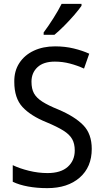

<svg xmlns="http://www.w3.org/2000/svg" viewBox="-20 -964 539 994"><path d="M455 -193Q455 -99 392.5 -44.5Q330 10 225 10Q171 10 125 1.5Q79 -7 46 -23V-109Q81 -92 129.5 -80Q178 -68 226 -68Q295 -68 331 -100.5Q367 -133 367 -185Q367 -220 353.5 -244Q340 -268 308 -288Q276 -308 221 -331Q139 -364 96.5 -410Q54 -456 54 -540Q53 -596 80 -637.5Q107 -679 155 -701.5Q203 -724 265 -724Q317 -724 362 -713Q407 -702 442 -686L415 -609Q380 -625 342 -635Q304 -645 264 -645Q205 -645 174 -616Q143 -587 143 -541Q143 -504 156 -480.5Q169 -457 199.5 -437.5Q230 -418 282 -397Q367 -361 411 -316Q455 -271 455 -193ZM402 -934Q389 -915 364.5 -886.5Q340 -858 312 -830Q284 -802 262 -784H206V-796Q230 -828 256 -869Q282 -910 299 -944H402Z"/></svg>

Font: Noto Sans Gurmukhi SemiCondensed
Style: Regular
Weight: 400
Width: 4
Designer: Jelle Bosma - Monotype Design Team
Foundry: Monotype Imaging Inc.
Version: Version 2.004; ttfautohint (v1.8.4.7-5d5b)